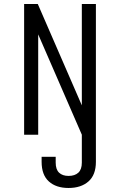

<svg xmlns="http://www.w3.org/2000/svg" viewBox="-20 -670 597 955"><path d="M100 0V-650H168L387 -146V-650H457V135Q457 200 420 232.5Q383 265 321 265Q259 265 223 232.5Q187 200 187 135V110H257V139Q257 173 274 189Q291 205 321 205Q352 205 369.5 189Q387 173 387 139V0L170 -499V0Z"/></svg>

Font: Unica One
Style: Regular
Weight: 400
Designer: Eduardo Rodriguez Tunni
Foundry: Eduardo Rodriguez Tunni
Version: Version 2.000; ttfautohint (v1.8.4.7-5d5b);gftools[0.9.23]